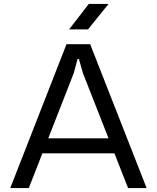

<svg xmlns="http://www.w3.org/2000/svg" viewBox="-20 -953 796 973"><path d="M32 0 317 -729H437L723 0H629L400 -583L380 -654H373L354 -583L126 0ZM180 -176 210 -252H544L575 -176ZM330 -804 430 -933H530L426 -804Z"/></svg>

Font: Hubot Sans Condensed ExtraLight
Style: Regular
Weight: 400
Version: Version 2.000